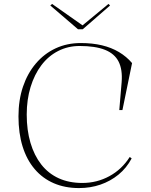

<svg xmlns="http://www.w3.org/2000/svg" viewBox="-20 -942 766 977"><path d="M650 -136Q624 -87 583 -53.5Q542 -20 491 -2.5Q440 15 382 15Q311 15 254 -9.5Q197 -34 156.5 -81.5Q116 -129 95 -196.5Q74 -264 74 -350Q74 -433 97 -501Q120 -569 162.5 -619Q205 -669 263 -696Q321 -723 391 -723Q450 -723 498.5 -711.5Q547 -700 585.5 -677Q624 -654 652 -621L603 -382H587L599 -524Q604 -588 583.5 -628.5Q563 -669 514 -688.5Q465 -708 385 -708Q326 -708 276 -682.5Q226 -657 190.5 -610Q155 -563 135.5 -499Q116 -435 116 -359Q116 -280 135 -215.5Q154 -151 190 -105Q226 -59 278.5 -35Q331 -11 399 -11Q473 -11 536.5 -45.5Q600 -80 640 -143ZM532 -922 540 -914 401 -793H377L236 -914L245 -922L400 -813Z"/></svg>

Font: Kalnia ExtraLight
Style: Regular
Weight: 250
Designer: Frida Medrano
Foundry: Frida Medrano
Version: Version 1.105